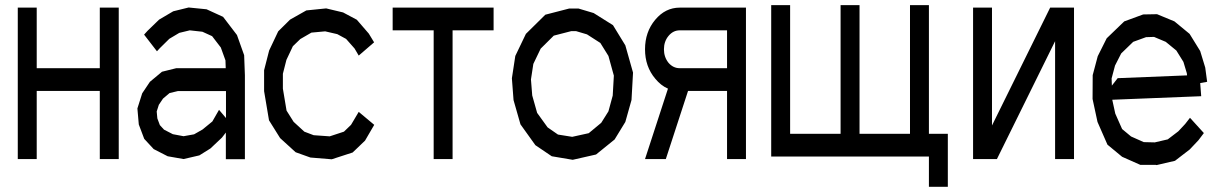

<svg xmlns="http://www.w3.org/2000/svg" viewBox="-20 -635 4713 743"><path d="M122.1 -605.5V-371.1H366.2V-605.5H439.5V-19.5H366.2V-283.2H122.1V-19.5H48.8V-605.5Z M924.8 -421.4 927.7 -343.8V-19H854V-122.1L838.9 -102.5L794.4 -60.5L751.5 -33.7L690.4 -19.5L628.9 -30.3L574.7 -58.1L538.1 -97.7L517.1 -153.3L511.7 -215.3L530.3 -273.9L560.1 -318.4L606.9 -357.4L662.1 -371.1H853.5L852.5 -401.4L834.5 -451.2L800.8 -495.1L763.2 -512.2L714.4 -517.6L673.8 -507.8L635.3 -484.9L598.1 -448.2L587.4 -436.5L537.6 -501L550.8 -515.6L595.7 -559.1L650.4 -591.3L710 -606L779.3 -599.1L843.3 -569.8L897 -499.5ZM827.6 -210 854.5 -178.2V-282.7H668.9L636.2 -274.9L610.8 -253.4L594.7 -229.5L586.4 -203.6L588.9 -176.8L598.6 -150.9L614.7 -133.3L648.9 -115.7L690.4 -107.9L731 -115.2L763.7 -133.8L801.8 -165Z M1368.2 -202.1 1428.2 -151.9 1392.6 -90.8 1344.7 -44.9 1263.7 -18.6 1181.2 -25.4 1124 -45.9 1064 -100.6 1021 -169.4 1002 -282.2V-363.3L1021.5 -439.5L1056.6 -513.7L1102.5 -559.1L1165.5 -594.7L1242.2 -602.5L1307.6 -586.9L1360.8 -558.6L1407.2 -504.9L1427.7 -471.2L1368.2 -419.9L1352.1 -447.3L1319.3 -484.4L1285.2 -502.9L1238.3 -513.7L1185.1 -508.8L1142.1 -483.9L1113.3 -456.1L1088.4 -403.3L1074.7 -349.6V-292L1088.9 -207L1116.2 -163.6L1157.7 -125.5L1193.8 -111.8L1255.9 -107.4L1311 -125.5L1338.4 -151.9Z M1890.1 -605.5V-517.6H1731.4V-19.5H1658.2V-517.6H1499.5V-605.5Z M2399.9 -459.5 2429.7 -354 2423.8 -248 2399.9 -163.1 2358.4 -95.2 2286.6 -37.1 2196.3 -16.6 2115.2 -30.3 2051.8 -73.2 1994.1 -153.8 1967.3 -247.6 1960.9 -332 1974.1 -418.5 2015.1 -503.9 2090.3 -578.1 2183.1 -602.1H2218.3L2277.3 -584.5L2352.1 -537.6ZM2351.1 -265.1 2355.5 -342.3 2334.5 -418.5 2303.2 -468.8 2251.5 -502 2209 -514.6H2190.9L2123 -497.1L2072.3 -446.8L2043.9 -387.7L2034.7 -327.6L2039.6 -265.6L2058.6 -198.2L2099.1 -142.1L2139.2 -114.3L2194.3 -105.5L2258.3 -119.6L2306.6 -159.7L2334.5 -204.1Z M2564.9 -292Q2537.6 -303.7 2515.6 -330.6Q2476.1 -377.4 2476.1 -444.3Q2476.1 -511.2 2515.4 -558.3Q2554.7 -605.5 2610.4 -605.5H2866.7V-19.5H2793.5V-283.2H2642.6L2556.6 -19.5H2476.1ZM2793.5 -371.1V-517.6H2610.4Q2585 -517.6 2567.1 -496.1Q2549.3 -474.6 2549.3 -444.3Q2549.3 -414.1 2566.9 -392.1Q2585 -371.1 2610.4 -371.1Z M3574.7 -29.3H2964.4V-615.2H3037.6V-117.2H3232.9V-615.2H3306.2V-117.2H3501.5V-615.2H3574.7V-117.2H3647.9V87.9H3574.7Z M3745.6 -19.5V-605.5H3818.8V-149.4L4043.9 -605.5H4136.2V-19.5H4063V-475.6L3837.9 -19.5Z M4566.4 -155.3 4585 -179.2 4638.7 -120.1 4617.7 -92.3 4584 -56.6 4526.9 -12.7 4455.6 3.9 4452.1 2.9H4399.9H4392.6L4322.3 -28.3L4265.6 -75.2L4227.1 -163.1L4208 -252L4208.5 -344.2L4228 -417.5L4262.7 -486.8L4330.6 -552.2L4403.8 -579.1L4457.5 -580.1L4524.9 -552.2L4583.5 -503.9L4624.5 -437.5L4644 -373.5L4651.4 -318.4L4624.5 -313.5L4628.4 -262.7L4284.2 -249L4295.9 -195.3L4322.3 -135.7L4356.9 -106.9L4406.2 -85L4448.7 -84L4499 -95.7L4540 -127ZM4318.8 -428.2 4294.9 -381.3 4281.7 -331.5 4282.7 -303.7 4305.2 -332.5 4573.7 -343.3 4572.8 -351.6 4559.6 -395.5 4532.2 -439.5 4491.2 -473.1 4445.8 -492.2 4415 -491.2 4365.2 -473.1Z"/></svg>

Font: Gap Sans
Style: Regular
Weight: 400
Designer: Alexandre Liziard and Étienne Ozeray
Foundry: Interstices.io
Version: Version 1.6.1 - December 3. 2014